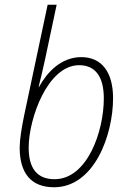

<svg xmlns="http://www.w3.org/2000/svg" viewBox="-20 -780 541 810"><path d="M208 10C377 10 457 -209 457 -366C457 -477 408 -539 323 -539C237 -539 178 -474 145 -414H143C152 -448 162 -493 170 -529L219 -760H181L81 -289C71 -239 63 -191 63 -157C63 -52 109 10 208 10ZM210 -24C138 -24 101 -68 101 -157C101 -280 181 -505 314 -505C381 -505 418 -458 418 -365C418 -225 348 -24 210 -24Z"/></svg>

Font: Noto Sans SemiCondensed ExtraLight
Style: Italic
Weight: 200
Width: 4
Italic angle: -12°
Designer: Monotype Design Team
Foundry: Monotype Imaging Inc.
Version: Version 2.013